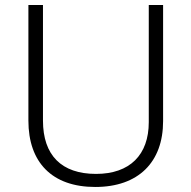

<svg xmlns="http://www.w3.org/2000/svg" viewBox="-20 -734 762 764"><path d="M629 -252V-714H572V-248C572 -118 497 -42 362 -42C225 -42 151 -116 151 -254V-714H93V-254C93 -88 187 10 359 10C531 10 629 -89 629 -252Z"/></svg>

Font: Noto Sans Malayalam Light
Style: Regular
Weight: 300
Designer: Jelle Bosma - Monotype Design Team
Foundry: Monotype Imaging Inc.
Version: Version 2.104